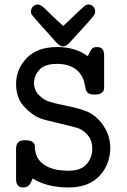

<svg xmlns="http://www.w3.org/2000/svg" viewBox="-20 -829 565 857"><path d="M51.8 -29.8V-167Q52.7 -203.1 89.8 -203.1Q115.7 -203.1 126 -195.1Q136.2 -187 135.5 -175Q134.8 -163.1 139.9 -144Q145 -125 159.2 -108.9Q199.2 -66.9 284.2 -66.9Q342.3 -66.9 367.2 -96.9Q392.1 -127 392.1 -165Q392.1 -200.2 374.5 -222.2Q356.9 -244.1 337.9 -252.9Q321.8 -260.7 249.3 -277.3Q176.8 -293.9 159.2 -300.8Q120.1 -316.9 85.9 -355Q51.8 -393.1 51.8 -454.1Q51.8 -520 98.9 -569.6Q146 -619.1 235.8 -619.1Q315.9 -619.1 372.1 -578.1Q385.3 -608.9 395 -615.2Q401.9 -619.1 413.1 -619.1Q445.3 -619.1 444.8 -581.1V-443.8Q444.8 -434.1 443.4 -427.5Q441.9 -420.9 432.9 -414.1Q423.8 -407.2 407.2 -407.2H397Q370.1 -407.2 362.8 -429.2Q362.8 -430.2 360.4 -441.7Q357.9 -453.1 355.5 -464.6Q353 -476.1 344 -491Q335 -505.9 322.5 -516.8Q310.1 -527.8 287.1 -535.9Q264.2 -543.9 234.9 -543.9Q179.7 -543.9 155.8 -517.6Q131.8 -491.2 131.8 -458Q131.8 -427.2 153.3 -405Q174.8 -382.8 201.2 -375Q222.2 -368.2 254.2 -361.6Q286.1 -355 309.6 -349.6Q333 -344.2 358.4 -335.2Q383.8 -326.2 405.3 -308.6Q426.8 -291 442.9 -266.1Q471.7 -222.2 472.2 -169.9Q472.2 -95.7 424.1 -43.9Q376 7.8 285.2 7.8Q190.9 7.8 126 -32.2Q125 -30.3 122.1 -23.7Q119.1 -17.1 117.7 -14.2Q116.2 -11.2 112.5 -6.1Q108.9 -1 105.5 1.5Q102.1 3.9 96.4 5.9Q90.8 7.8 84 7.8Q51.8 8.3 51.8 -29.8ZM118.2 -777.8Q118.2 -791 127.7 -800Q137.2 -809.1 148.9 -809.1Q161.1 -809.1 182.1 -789.1Q189.9 -782.2 212.9 -758.8Q241.7 -731.9 262.2 -712.9Q354 -800.8 359.9 -804.2Q366.7 -809.1 375 -809.1Q387.2 -809.1 396 -800Q404.8 -791 404.8 -777.8Q404.8 -768.1 397.5 -758.1Q390.1 -748 353 -707Q317.9 -668 292 -640.1Q275.9 -622.1 262.2 -622.1Q259.3 -622.1 256.1 -622.6Q252.9 -623 250 -624.5Q247.1 -626 245.1 -627.4Q243.2 -628.9 239 -632.6Q234.9 -636.2 233.4 -637.7Q231.9 -639.2 227.5 -644Q223.1 -648.9 221.2 -650.9Q125 -756.8 121.1 -765.1Q118.2 -770 118.2 -777.8Z"/></svg>

Font: CMU Typewriter Text
Style: Bold
Weight: 700
Version: Version 0.7.0